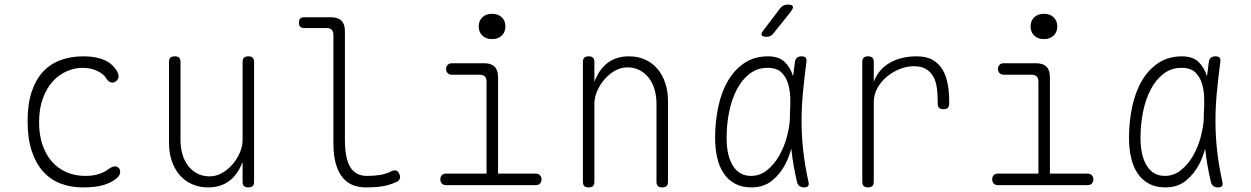

<svg xmlns="http://www.w3.org/2000/svg" viewBox="-20 -805 5440 835"><path d="M100 -278Q100 -353 118 -406.5Q136 -460 168 -494Q200 -528 244.5 -544Q289 -560 341 -560Q373 -560 397.5 -555Q422 -550 439 -541.5Q456 -533 467.5 -522Q479 -511 486 -500Q500 -477 494.5 -465Q489 -453 479 -448Q469 -444 459 -448Q449 -452 441 -466Q429 -485 401 -497.5Q373 -510 339 -510Q305 -510 271 -495.5Q237 -481 210 -451.5Q183 -422 166.5 -377.5Q150 -333 150 -273Q150 -219 164.5 -176Q179 -133 205 -103Q231 -73 268 -56.5Q305 -40 351 -40Q386 -40 411 -48.5Q436 -57 454 -71Q465 -79 476.5 -81Q488 -83 496 -75Q500 -71 501.5 -65.5Q503 -60 502.5 -54.5Q502 -49 499 -43.5Q496 -38 491 -33Q479 -22 464 -14Q449 -6 431 -0.5Q413 5 390.5 7.5Q368 10 339 10Q287 10 243 -7Q199 -24 167.5 -59Q136 -94 118 -148.5Q100 -203 100 -278Z M1035 -195V-535Q1035 -548 1041 -554Q1047 -560 1060 -560Q1073 -560 1079 -554Q1085 -548 1085 -535V-15Q1085 -2 1079 4Q1073 10 1060 10Q1047 10 1041 4Q1035 -2 1035 -15V-101Q1015 -47 977.5 -18.5Q940 10 885 10Q845 10 813 -5Q781 -20 759.5 -46Q738 -72 726.5 -107Q715 -142 715 -183V-535Q715 -548 721 -554Q727 -560 740 -560Q753 -560 759 -554Q765 -548 765 -535V-195Q765 -164 773 -135.5Q781 -107 797 -85.5Q813 -64 837 -51Q861 -38 892 -38Q920 -38 945.5 -52.5Q971 -67 991 -90Q1011 -113 1023 -141Q1035 -169 1035 -195Z M1480 -200Q1480 -114 1504 -77Q1528 -40 1575 -40Q1607 -40 1632 -44Q1657 -48 1682 -60Q1694 -66 1702.5 -63.5Q1711 -61 1716 -50Q1722 -38 1719 -28.5Q1716 -19 1705 -14Q1674 0 1644.5 5Q1615 10 1570 10Q1540 10 1514.5 0Q1489 -10 1470 -33Q1451 -56 1440.5 -92.5Q1430 -129 1430 -182V-653Q1430 -668 1422.5 -675.5Q1415 -683 1400 -683H1303Q1291 -683 1285.5 -689Q1280 -695 1280 -707Q1280 -719 1286 -724.5Q1292 -730 1304 -730H1420Q1450 -730 1465 -715Q1480 -700 1480 -670Z M2310 -50Q2321 -50 2328 -43Q2335 -36 2335 -25Q2335 -14 2328.5 -7Q2322 0 2311 0H1919Q1908 0 1901.5 -7Q1895 -14 1895 -25Q1895 -36 1901.5 -43Q1908 -50 1919 -50H2096V-450Q2096 -465 2088.5 -472.5Q2081 -480 2066 -480H1945Q1934 -480 1927 -487Q1920 -494 1920 -505Q1920 -516 1927 -523Q1934 -530 1945 -530H2086Q2116 -530 2131 -515Q2146 -500 2146 -470V-50ZM2120 -635Q2094 -635 2078 -650Q2062 -665 2062 -690Q2062 -715 2078 -730Q2094 -745 2120 -745Q2146 -745 2162 -730Q2178 -715 2178 -690Q2178 -665 2162 -650Q2146 -635 2120 -635Z M2565 -355V-15Q2565 -2 2559 4Q2553 10 2540 10Q2527 10 2521 4Q2515 -2 2515 -15V-535Q2515 -548 2521 -554Q2527 -560 2540 -560Q2553 -560 2559 -554Q2565 -548 2565 -535V-449Q2585 -503 2622.5 -531.5Q2660 -560 2715 -560Q2756 -560 2787.5 -545Q2819 -530 2840.5 -504Q2862 -478 2873.5 -443Q2885 -408 2885 -367V-15Q2885 -2 2879 4Q2873 10 2860 10Q2847 10 2841 4Q2835 -2 2835 -15V-355Q2835 -386 2827 -414.5Q2819 -443 2803 -464.5Q2787 -486 2763 -499Q2739 -512 2708 -512Q2680 -512 2654.5 -497.5Q2629 -483 2609 -460Q2589 -437 2577 -409Q2565 -381 2565 -355Z M3248 10Q3206 10 3176 -6.5Q3146 -23 3127 -51.5Q3108 -80 3099 -119.5Q3090 -159 3090 -205Q3090 -275 3103.5 -339.5Q3117 -404 3145.5 -453Q3174 -502 3217.5 -531Q3261 -560 3320 -560Q3367 -560 3392 -536Q3417 -512 3429 -474V-472Q3433 -503 3437 -535Q3439 -548 3446 -554Q3453 -560 3466 -560Q3479 -560 3484 -554Q3489 -548 3487 -535Q3478 -466 3472 -403Q3466 -340 3466 -278Q3466 -216 3473 -151.5Q3480 -87 3496 -14Q3499 -2 3494.5 4Q3490 10 3477 10Q3464 10 3456.5 4Q3449 -2 3446 -14Q3429 -87 3422 -152Q3422 -155 3421 -158Q3412 -125 3398 -96Q3375 -50 3338.5 -20Q3302 10 3248 10ZM3246 -40Q3285 -40 3316 -65Q3347 -90 3369 -128.5Q3391 -167 3403 -213Q3412 -249 3415 -282Q3415 -313 3417 -345V-371Q3417 -408 3408 -439Q3399 -470 3378.5 -490Q3358 -510 3318 -510Q3274 -510 3240.5 -484.5Q3207 -459 3184.5 -416Q3162 -373 3151 -318.5Q3140 -264 3140 -205Q3140 -128 3167.5 -84Q3195 -40 3246 -40ZM3314 -645Q3296 -645 3292.5 -652Q3289 -659 3300 -673L3373 -769Q3379 -777 3387 -781Q3395 -785 3405 -785Q3425 -785 3428 -777.5Q3431 -770 3419 -754L3343 -659Q3338 -652 3330.5 -648.5Q3323 -645 3314 -645Z M3755 10Q3742 10 3736 4Q3730 -2 3730 -15V-535Q3730 -548 3736 -554Q3742 -560 3755 -560Q3768 -560 3774 -554Q3780 -548 3780 -535V-449Q3800 -503 3849 -531.5Q3898 -560 3968 -560Q4010 -560 4037 -544Q4064 -528 4079.5 -501.5Q4095 -475 4101.5 -439.5Q4108 -404 4108 -365V-355Q4108 -342 4102 -336Q4096 -330 4083 -330Q4070 -330 4064 -336Q4058 -342 4058 -355V-365Q4058 -394 4054.5 -421.5Q4051 -449 4040 -470Q4029 -491 4008.5 -504Q3988 -517 3954 -517Q3924 -517 3893.5 -505Q3863 -493 3837.5 -472Q3812 -451 3796 -422.5Q3780 -394 3780 -360V-15Q3780 -2 3774 4Q3768 10 3755 10Z M4710 -50Q4721 -50 4728 -43Q4735 -36 4735 -25Q4735 -14 4728.5 -7Q4722 0 4711 0H4319Q4308 0 4301.5 -7Q4295 -14 4295 -25Q4295 -36 4301.5 -43Q4308 -50 4319 -50H4496V-450Q4496 -465 4488.5 -472.5Q4481 -480 4466 -480H4345Q4334 -480 4327 -487Q4320 -494 4320 -505Q4320 -516 4327 -523Q4334 -530 4345 -530H4486Q4516 -530 4531 -515Q4546 -500 4546 -470V-50ZM4520 -635Q4494 -635 4478 -650Q4462 -665 4462 -690Q4462 -715 4478 -730Q4494 -745 4520 -745Q4546 -745 4562 -730Q4578 -715 4578 -690Q4578 -665 4562 -650Q4546 -635 4520 -635Z M5048 10Q5006 10 4976 -6.5Q4946 -23 4927 -51.5Q4908 -80 4899 -119.5Q4890 -159 4890 -205Q4890 -275 4903.5 -339.5Q4917 -404 4945.5 -453Q4974 -502 5017.5 -531Q5061 -560 5120 -560Q5167 -560 5192 -536Q5217 -512 5229 -474V-472Q5233 -503 5237 -535Q5239 -548 5246 -554Q5253 -560 5266 -560Q5279 -560 5284 -554Q5289 -548 5287 -535Q5278 -466 5272 -403Q5266 -340 5266 -278Q5266 -216 5273 -151.5Q5280 -87 5296 -14Q5299 -2 5294.5 4Q5290 10 5277 10Q5264 10 5256.5 4Q5249 -2 5246 -14Q5229 -87 5222 -152Q5222 -155 5221 -158Q5212 -125 5198 -96Q5175 -50 5138.5 -20Q5102 10 5048 10ZM5046 -40Q5085 -40 5116 -65Q5147 -90 5169 -128.5Q5191 -167 5203 -213Q5212 -249 5215 -282Q5215 -313 5217 -345V-371Q5217 -408 5208 -439Q5199 -470 5178.5 -490Q5158 -510 5118 -510Q5074 -510 5040.5 -484.5Q5007 -459 4984.5 -416Q4962 -373 4951 -318.5Q4940 -264 4940 -205Q4940 -128 4967.5 -84Q4995 -40 5046 -40Z"/></svg>

Font: Maple Mono NL Thin
Style: Regular
Weight: 250
Monospace: yes
Designer: subframe7536
Version: Version 7.000